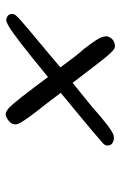

<svg xmlns="http://www.w3.org/2000/svg" viewBox="109 -610 435 694"><g transform="rotate(-90 327.0 -263.5)"><path d="M148 -98Q148 -99 149 -101Q150 -103 153 -107Q189 -139 251.5 -190.5Q314 -242 338 -262L290 -325L274 -345Q225 -408 224 -423Q223 -438 235 -448.5Q247 -459 260 -461Q267 -461 276 -455Q285 -449 299 -432.5Q313 -416 323.5 -402.5Q334 -389 357.5 -358Q381 -327 395 -308Q547 -433 579 -450Q594 -459 602 -459Q627 -455 622 -431Q621 -425 596.5 -403.5Q572 -382 519.5 -338.5Q467 -295 430 -263Q476 -200 495 -180Q538 -125 540 -110Q544 -98 541 -90Q531 -66 505 -66Q499 -66 489.5 -74.5Q480 -83 466 -100Q452 -117 440 -133Q428 -149 407.5 -175.5Q387 -202 374 -219L290 -151Q208 -78 185 -71Q171 -68 163 -72Q145 -78 148 -98Z"/></g></svg>

Font: Coval
Style: Italic
Weight: 400
Foundry: Context Ltd
Version: Version 001.000